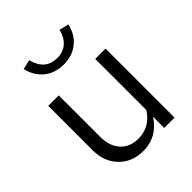

<svg xmlns="http://www.w3.org/2000/svg" viewBox="-204 -834 960 960"><g transform="rotate(-45 276.0 -354.5)"><path d="M72 0ZM146 -488V-194Q146 -129 181 -91Q216 -53 276 -53Q316 -53 349 -72Q382 -91 404 -127V-488H477V0H404V-79Q376 -36 337 -14Q298 8 249 8Q171 8 121.5 -42.5Q72 -93 72 -173V-488ZM274 -625Q315 -625 342.5 -649Q370 -673 381 -717L431 -705Q418 -646 376 -612.5Q334 -579 274 -579Q213 -579 171 -612.5Q129 -646 115 -705L166 -717Q177 -672 204 -648.5Q231 -625 274 -625Z"/></g></svg>

Font: Red Hat Text
Style: Regular
Weight: 400
Designer: Pentagram / MCKL
Foundry: Pentagram / MCKL
Version: Version 1.005; Red Hat Text